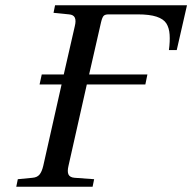

<svg xmlns="http://www.w3.org/2000/svg" viewBox="-20 -712 733 732"><path d="M42 0 47.9 -28.8 104 -34.2Q121.6 -35.6 130.6 -46.4Q139.6 -57.1 145 -80.1L214.8 -390.1H130.9L139.2 -428.2H223.1L265.1 -611.8Q270.5 -633.3 265.4 -644.5Q260.3 -655.8 243.2 -657.2L184.1 -663.1L189.9 -691.9H692.9L653.8 -521H624Q628.4 -554.2 626.7 -579.8Q625 -605.5 614.3 -622.6Q603.5 -639.6 576.9 -648.4Q550.3 -657.2 504.9 -657.2H394Q380.4 -657.2 375 -651.4Q369.6 -645.5 365.2 -627L319.8 -428.2H542L534.2 -390.1H311L241.2 -80.1Q235.8 -57.6 241.2 -46.6Q246.6 -35.6 264.2 -34.2L338.9 -28.8L333 0Z"/></svg>

Font: Linguistics Pro
Style: Italic
Weight: 400
Italic angle: -12°
Designer: Stefan Peev, Context Ltd
Foundry: Stefan Peev, Context Ltd
Version: Version 001.000